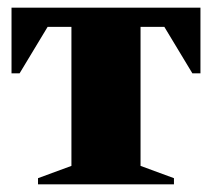

<svg xmlns="http://www.w3.org/2000/svg" viewBox="-20 -480 552 500"><path d="M10 -289V-460H502V-289H481L408 -410H346V-48L433 -16V0H79V-16L166 -48V-410H104L31 -289Z"/></svg>

Font: Spectral ExtraBold
Style: Regular
Weight: 800
Designer: Jean-Baptiste Levee
Foundry: Production Type
Version: Version 2.001